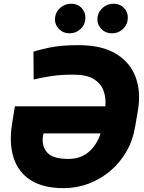

<svg xmlns="http://www.w3.org/2000/svg" viewBox="-20 -973 754 1003"><path d="M388.8 -737.2Q512.1 -737.2 586.3 -691.9Q660.5 -646.7 688.6 -570Q716.6 -493.3 701 -398.8L685.7 -310Q674 -239.3 640.1 -180.8Q606.2 -122.2 555.4 -79.4Q504.6 -36.6 442.3 -13.3Q380 9.9 311.8 9.9Q206.3 9.9 141 -31.4Q75.6 -72.8 51.1 -148.8Q26.6 -224.8 43.3 -328.1L57.9 -417.6H530.5Q534.4 -460.2 521.3 -498Q508.2 -535.9 470.5 -559.5Q432.9 -583.1 363.3 -583.1Q294 -583.1 240.8 -574.4Q187.5 -565.7 155.9 -557.5L154.8 -702.8Q174.7 -710.9 237 -724.1Q299.4 -737.2 388.8 -737.2ZM505.3 -276.3H207.4L204.5 -261.7Q196.7 -211.3 225.9 -177Q255 -142.8 337.4 -142.8Q402.7 -142.8 445.3 -180.9Q487.9 -219.1 505.3 -276.3ZM344.5 -799Q307.5 -799 285 -824.9Q262.4 -850.9 268.5 -886.4Q273.4 -914.8 297.2 -934.1Q321 -953.5 350.9 -953.5Q387.8 -953.5 409.3 -927.7Q430.8 -902 424.7 -865.8Q420.8 -838.1 397.4 -818.5Q373.9 -799 344.5 -799ZM566.1 -799Q529.1 -799 506.6 -824.9Q484 -850.9 490.1 -886.4Q495 -914.8 518.8 -934.1Q542.6 -953.5 572.4 -953.5Q609.4 -953.5 630.9 -927.7Q652.3 -902 646.3 -865.8Q642.4 -838.1 619 -818.5Q595.5 -799 566.1 -799Z"/></svg>

Font: Inter UI Extra Bold
Style: Italic
Weight: 800
Italic angle: 9.39999°
Designer: Rasmus Andersson
Foundry: rsms
Version: 3.2;8d6f07862